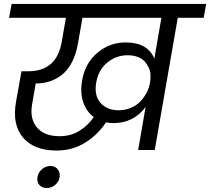

<svg xmlns="http://www.w3.org/2000/svg" viewBox="-20 -760 1065 973"><path d="M680.2 0 717.8 -217.8Q657.2 -136.2 554.2 -136.2Q533.2 -136.2 517.1 -140.1Q475.1 -76.2 410.9 -36.6Q346.7 2.9 267.1 2.9Q152.8 2.9 96.9 -62.5Q41 -127.9 61 -243.2L88.9 -398.9H124Q267.6 -398.9 293 -548.8L314 -669.9H25.9L39.1 -740.2H1024.9L1012.2 -669.9H880.9L764.2 0ZM216.8 192.9Q192.9 192.9 179.4 177.2Q166 161.6 169.9 138.2Q173.3 114.3 192.4 97.7Q211.4 81.1 235.8 81.1Q258.8 81.1 272.2 97.7Q285.6 114.3 282.2 138.2Q278.8 161.1 259.5 177Q240.2 192.9 216.8 192.9ZM581.1 -201.2Q614.7 -201.2 643.8 -213.6Q672.9 -226.1 692.1 -246.8Q711.4 -267.6 723.6 -291.5Q735.8 -315.4 740.2 -340.8Q743.2 -360.4 742.7 -379.9Q742.2 -399.4 733.6 -417.5Q725.1 -435.5 712.2 -449.5Q699.2 -463.4 677.2 -471.7Q655.3 -480 627 -480Q568.8 -480 523.9 -443.1Q479 -406.2 467.8 -342.8Q456.1 -276.9 489 -239Q522 -201.2 581.1 -201.2ZM282.2 -69.8Q338.4 -69.8 382.6 -97.2Q426.8 -124.5 455.1 -167Q417.5 -194.8 401.6 -242.7Q385.7 -290.5 396 -351.1Q410.6 -439.9 474.4 -493.2Q538.1 -546.4 621.1 -544.9Q728.5 -543.5 762.2 -462.9L797.9 -669.9H397.9L375 -539.1Q365.2 -483.9 344 -443.6Q322.8 -403.3 293.5 -380.6Q264.2 -357.9 231.4 -347.4Q198.7 -336.9 161.1 -336.9L143.1 -233.9Q129.4 -159.7 166.7 -114.7Q204.1 -69.8 282.2 -69.8Z"/></svg>

Font: Poppins
Style: Italic
Weight: 400
Italic angle: -10°
Designer: Ninad Kale (Devanagari), Jonny Pinhorn (Latin)
Foundry: Indian Type Foundry
Version: Version 3.200;PS 1.000;hotconv 16.6.54;makeotf.lib2.5.65590